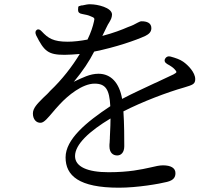

<svg xmlns="http://www.w3.org/2000/svg" viewBox="-20 -815 1040 893"><path d="M533 58C619 58 722 40 757 31C789 23 796 8 796 -10C796 -34 774 -46 738 -46C722 -46 704 -42 679 -36C638 -27 581 -14 485 -14C388 -14 329 -39 329 -89C329 -144 396 -205 494 -264C494 -242 493 -219 492 -199C492 -191 491 -184 491 -177C491 -175 491 -173 491 -171C491 -167 490 -162 490 -153C489 -146 489 -140 489 -135C489 -103 507 -92 525 -92C544 -92 558 -107 558 -135C558 -168 558 -240 554 -297C642 -342 758 -386 836 -408C875 -420 888 -423 888 -447C888 -478 855 -512 832 -528C816 -539 798 -545 773 -552C762 -555 753 -551 748 -542C743 -533 746 -524 758 -517C773 -509 786 -500 792 -493C804 -479 804 -479 787 -469C771 -461 746 -450 721 -438C713 -434 707 -431 697 -427C651 -405 597 -381 548 -355C535 -430 496 -472 438 -472C398 -472 363 -453 328 -437C326 -436 324 -435 323 -434C366 -486 395 -530 418 -575C518 -595 613 -628 656 -648C672 -656 684 -666 684 -684C684 -709 662 -716 639 -716C633 -716 629 -714 621 -710C613 -706 608 -703 600 -699C594 -696 586 -693 575 -689C548 -677 506 -661 456 -648L474 -685L477 -691C479 -694 480 -697 482 -701C483 -703 485 -706 487 -709C490 -715 494 -720 497 -728C499 -734 501 -740 501 -747C501 -780 432 -795 402 -795C391 -796 377 -793 364 -790C361 -790 359 -790 356 -789C355 -789 352 -788 350 -787C349 -787 348 -787 347 -786C344 -786 343 -780 343 -769C343 -758 349 -752 362 -750C378 -747 392 -744 400 -740C420 -732 421 -731 417 -715C412 -692 403 -664 387 -631C356 -625 323 -621 295 -621C228 -621 204 -637 174 -669C166 -678 158 -681 151 -676C144 -671 143 -663 148 -651C185 -577 204 -560 280 -560C302 -560 326 -562 351 -564C316 -506 268 -444 214 -393C210 -389 205 -383 200 -378C193 -372 187 -366 182 -361C182 -361 181 -360 181 -360C153 -332 133 -312 133 -287C133 -260 149 -243 169 -244C185 -244 203 -267 227 -295L238 -308L258 -330C296 -371 363 -426 420 -426C472 -426 489 -398 493 -321C381 -247 285 -167 285 -83C285 2 347 58 533 58Z"/></svg>

Font: 寒蝉锦书宋 Text
Style: Regular
Weight: 400
Designer: 寒蝉锦书宋{Warren} 思源宋体{Ryoko NISHIZUKA 西塚涼子 (kana & ideographs); Frank Grießhammer (Latin, Greek & Cyrillic); Wenlong ZHANG 
Foundry: Adobe & ChillType
Version: Version 2.000;Glyphs 3.1.1 (3135)